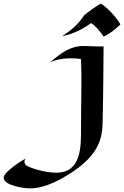

<svg xmlns="http://www.w3.org/2000/svg" viewBox="-23 -994 689 1064"><path d="M551 -737C517 -735 476 -739 439 -739C366 -739 315 -700 254 -648C258 -650 297 -671 369 -671C386 -671 405 -670 426 -667C431 -553 426 -438 426 -284C426 -182 429 -37 289 -37C218 -37 137 -67 123 -77C123 -77 103 -92 118 -115C35 -68 4 -27 4 -27C-34 29 105 50 142 50C201 50 272 28 374 -38C533 -143 545 -236 546 -330C546 -330 549 -424 551 -737ZM644 -858C640 -873 579 -951 535 -974C499 -952 472 -933 443 -909C413 -861 370 -825 321 -793L363 -804C394 -814 443 -836 481 -866C501 -857 540 -811 551 -791C595 -811 631 -847 644 -858Z"/></svg>

Font: Eagle Lake
Style: Regular
Weight: 400
Designer: Astigmatic (AOETI)
Foundry: Astigmatic (AOETI)
Version: Version 1.000